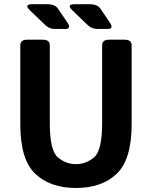

<svg xmlns="http://www.w3.org/2000/svg" viewBox="-20 -892 734 928"><path d="M124 -842.8Q94.2 -871.6 136.7 -871.6H209.5Q246.1 -871.6 260.7 -849.6L305.7 -783.2Q326.7 -752 295.4 -752H245.1Q218.8 -752 199.2 -770.5ZM329.1 -842.8Q299.3 -871.6 341.8 -871.6H414.6Q451.2 -871.6 465.8 -849.6L510.7 -783.2Q531.7 -752 500.5 -752H450.2Q423.8 -752 404.3 -770.5ZM78.1 -291.5V-673.3Q78.1 -700.2 112.3 -700.2H186.5Q220.7 -700.2 220.7 -673.3V-296.4Q220.7 -164.6 259.5 -131.6Q298.3 -98.6 347.2 -98.6Q396 -98.6 434.8 -131.6Q473.6 -164.6 473.6 -296.4V-673.3Q473.6 -700.2 507.8 -700.2H582Q616.2 -700.2 616.2 -673.3V-291.5Q616.2 -120.6 543.9 -52Q471.7 16.6 347.2 16.6Q222.7 16.6 150.4 -52Q78.1 -120.6 78.1 -291.5Z"/></svg>

Font: Istok
Style: Bold
Weight: 700
Designer: Andrey V. Panov
Foundry: Andrey V. Panov
Version: Version 1.0.1